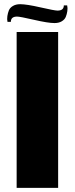

<svg xmlns="http://www.w3.org/2000/svg" viewBox="-20 -904 360 924"><path d="M77.1 -883.8Q107.9 -883.8 175.3 -868.4Q242.7 -853 256.8 -853Q287.1 -853 287.1 -877.9H303.2Q306.2 -865.2 304 -850.3Q301.8 -835.4 296.6 -822.8Q291.5 -810.1 277.3 -801.5Q263.2 -793 242.2 -793Q211.4 -793 143.8 -808.6Q76.2 -824.2 62 -824.2Q32.2 -824.2 32.2 -798.8H16.1Q13.2 -811.5 15.4 -826.4Q17.6 -841.3 22.7 -854Q27.8 -866.7 42 -875.2Q56.2 -883.8 77.1 -883.8ZM259.8 0H60.1V-750H259.8Z"/></svg>

Font: Mayenne Sans Regular
Style: Regular
Weight: 600
Width: 6
Designer: Jérémy Landes — Studio Triple
Foundry: Jérémy Landes — Studio Triple
Version: Version 1.001;hotconv 1.0.109;makeotfexe 2.5.65596